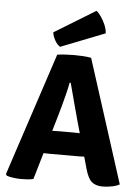

<svg xmlns="http://www.w3.org/2000/svg" viewBox="-62 -987 762 1043"><g transform="rotate(5 319.0 -465.0)"><path d="M229.5 -683Q248.5 -686 275.2 -687.5Q302 -689 322 -689Q341 -689 368.2 -687.5Q395.5 -686 414.5 -682L629.5 -10.5Q613 -1 586.8 4Q560.5 9 538 9Q500 9 478.5 -8.8Q457 -26.5 442.5 -78L371 -331.5Q359.5 -373.5 344.2 -430.5Q329 -487.5 316 -537H310Q305 -509.5 296.5 -475.5Q288 -441.5 278.8 -407.8Q269.5 -374 261.5 -346.5L159.5 1Q144.5 4.5 127.5 5.8Q110.5 7 91.5 7Q73.5 7 50.8 4Q28 1 14.5 -4L8.5 -12.5ZM241.5 -143Q234.5 -143 225.2 -143.2Q216 -143.5 207 -143.8Q198 -144 190.5 -144H106.5L155 -268.5H229Q236 -268.5 245 -268.8Q254 -269 263 -269.2Q272 -269.5 279 -269.5H352Q359.5 -269.5 368.2 -269.2Q377 -269 386.2 -268.8Q395.5 -268.5 402.5 -268.5H479L519.5 -144H435Q428 -144 418.8 -143.8Q409.5 -143.5 400.2 -143.2Q391 -143 384 -143ZM421.5 -939Q434 -929.5 447.2 -910.2Q460.5 -891 470.5 -867.8Q480.5 -844.5 482 -821.5L241.5 -727Q225 -736 212.5 -759Q200 -782 197.5 -802Z"/></g></svg>

Font: Signika
Style: Bold
Weight: 700
Designer: Anna Giedry
Foundry: Anna Giedry
Version: Version 2.001